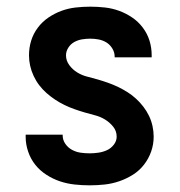

<svg xmlns="http://www.w3.org/2000/svg" viewBox="-20 -548 540 576"><path d="M249 8Q226 8 203.5 5.5Q181 3 160 -4Q139 -11 119.5 -23.5Q100 -36 86 -53.5Q72 -71 64.5 -93Q57 -115 57 -137V-144H168V-142Q168 -128 176 -116.5Q184 -105 196 -98.5Q208 -92 221.5 -90Q235 -88 249 -88Q262 -88 275.5 -90Q289 -92 301 -97.5Q313 -103 321.5 -114Q330 -125 330 -138Q330 -155 319.5 -168Q309 -181 295 -189.5Q281 -198 265.5 -202Q250 -206 234.5 -210.5Q219 -215 203.5 -220.5Q188 -226 173.5 -233Q159 -240 145.5 -249Q132 -258 120 -268.5Q108 -279 98 -292Q88 -305 81 -320Q74 -335 70.5 -350.5Q67 -366 67 -382Q67 -405 73.5 -426Q80 -447 93.5 -465Q107 -483 125.5 -495.5Q144 -508 164.5 -515.5Q185 -523 207 -525.5Q229 -528 251 -528Q273 -528 295 -525.5Q317 -523 337.5 -515.5Q358 -508 376.5 -495.5Q395 -483 408.5 -465Q422 -447 428.5 -426Q435 -405 435 -383V-376H324V-378Q324 -391 317 -402.5Q310 -414 299.5 -420.5Q289 -427 276.5 -429.5Q264 -432 251 -432Q239 -432 226.5 -430Q214 -428 203 -422Q192 -416 185 -405Q178 -394 178 -382Q178 -366 188 -352.5Q198 -339 212 -330.5Q226 -322 242 -318Q258 -314 273.5 -309.5Q289 -305 304.5 -299.5Q320 -294 334.5 -287Q349 -280 362.5 -271.5Q376 -263 388 -252Q400 -241 410 -228Q420 -215 427 -200.5Q434 -186 437.5 -170Q441 -154 441 -138Q441 -115 433.5 -93.5Q426 -72 412 -54Q398 -36 379 -24Q360 -12 338.5 -4.5Q317 3 294.5 5.5Q272 8 249 8Z"/></svg>

Font: Iosevka Custom
Style: Bold
Weight: 700
Monospace: yes
Designer: Belleve Invis
Foundry: Belleve Invis
Version: Version 30.3.3; ttfautohint (v1.8.3)